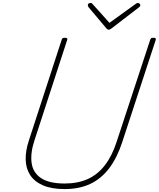

<svg xmlns="http://www.w3.org/2000/svg" viewBox="-20 -1273 1085 1312"><path d="M422 19Q332 19 273.5 -6.5Q215 -32 186 -77Q157 -122 155.5 -182.5Q154 -243 178 -315L401 -1000Q403 -1008 407.5 -1011.5Q412 -1015 424 -1015Q434 -1015 438 -1011.5Q442 -1008 439 -1000L215 -312Q187 -227 196 -160Q205 -93 260.5 -56Q316 -19 422 -19Q512 -19 579.5 -49.5Q647 -80 696 -143Q745 -206 776 -301L1006 -1000Q1008 -1008 1012.5 -1011.5Q1017 -1015 1029 -1015Q1049 -1015 1044 -1000L815 -301Q780 -194 725.5 -122.5Q671 -51 596 -16Q521 19 422 19ZM921 -1253Q928 -1253 933.5 -1248Q939 -1243 939 -1238Q939 -1234 937.5 -1231Q936 -1228 931 -1224L741 -1078Q734 -1074 730.5 -1072Q727 -1070 723 -1070Q719 -1070 716 -1072Q713 -1074 708 -1078L585 -1224Q584 -1227 582 -1230.5Q580 -1234 580 -1237Q580 -1245 586 -1249Q592 -1253 599 -1253Q603 -1253 606 -1251.5Q609 -1250 613 -1245L728 -1117L904 -1244Q913 -1250 915.5 -1251.5Q918 -1253 921 -1253Z"/></svg>

Font: Playwrite RO Thin
Style: Regular
Weight: 250
Version: Version 1.002